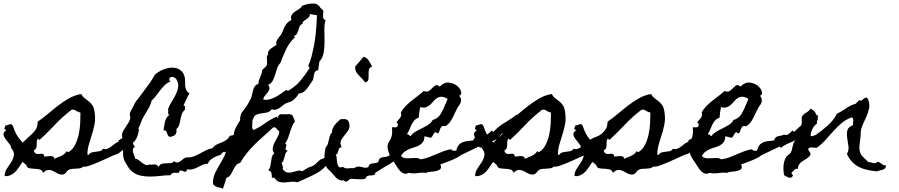

<svg xmlns="http://www.w3.org/2000/svg" viewBox="-141 -996 5233 1117"><path d="M668 -244.1Q663.1 -213.9 656.2 -197.8Q649.4 -181.6 639.2 -171.4Q628.9 -161.1 613.3 -151.9Q597.7 -142.6 576.2 -125Q568.4 -119.1 561.5 -114.3Q554.7 -109.4 547.9 -102.5Q528.3 -96.7 500 -83.5Q471.7 -70.3 441.9 -57.1Q412.1 -43.9 385.3 -34.2Q358.4 -24.4 341.8 -26.4Q335.9 -18.6 321.3 -16.6Q306.6 -14.6 298.8 -14.6Q286.1 -14.6 272.9 -12.7Q259.8 -10.7 250 -1Q248 1 247.6 1.5Q247.1 2 247.6 2Q248 2 247.6 2.4Q247.1 2.9 245.1 5.9Q234.4 18.6 223.1 19.5Q211.9 20.5 201.2 16.1Q190.4 11.7 179.2 4.9Q168 -2 156.7 -5.4Q145.5 -8.8 133.8 -6.3Q122.1 -3.9 110.4 9.8Q103.5 -7.8 88.9 -10.7Q74.2 -13.7 59.1 -14.2Q43.9 -14.6 30.3 -17.1Q16.6 -19.5 11.7 -35.2V-36.1L-8.8 -53.7L-11.7 -50.8Q-16.6 -45.9 -19.5 -40Q-22.5 -34.2 -26.4 -29.3Q-34.2 -17.6 -43 -6.3Q-51.8 4.9 -63 13.2Q-74.2 21.5 -86.9 25.9Q-99.6 30.3 -114.3 28.3Q-114.3 4.9 -101.1 -14.6Q-87.9 -34.2 -75.7 -53.2Q-63.5 -72.3 -60.1 -92.3Q-56.6 -112.3 -76.2 -134.8Q-77.1 -148.4 -88.4 -161.6Q-99.6 -174.8 -109.4 -188Q-119.1 -201.2 -120.6 -213.9Q-122.1 -226.6 -103.5 -239.3Q-112.3 -241.2 -115.2 -246.1Q-115.2 -251 -112.8 -256.3Q-110.4 -261.7 -108.4 -266.6Q-102.5 -266.6 -96.2 -269Q-89.8 -271.5 -84.5 -272.9Q-79.1 -274.4 -74.7 -272.9Q-70.3 -271.5 -66.4 -263.7Q-63.5 -257.8 -61.5 -251Q-59.6 -244.1 -56.6 -237.3Q-48.8 -217.8 -37.1 -200.7Q-25.4 -183.6 -10.7 -168.9L-7.8 -166Q-7.8 -167 -3.9 -170.9Q0 -174.8 4.9 -179.2Q9.8 -183.6 13.7 -187.5Q17.6 -191.4 19.5 -193.4Q31.2 -204.1 42 -213.9Q52.7 -223.6 61 -233.9Q69.3 -244.1 73.7 -257.3Q78.1 -270.5 78.1 -288.1Q108.4 -308.6 137.7 -333.5Q167 -358.4 197.3 -381.8Q227.5 -405.3 260.3 -423.8Q293 -442.4 331.1 -449.2Q339.8 -433.6 351.6 -424.8Q363.3 -416 374.5 -407.2Q385.7 -398.4 395 -385.7Q404.3 -373 408.2 -350.6Q416 -308.6 408.7 -271.5Q401.4 -234.4 387.7 -194.3Q379.9 -170.9 373.5 -146.5Q367.2 -122.1 367.2 -96.7L374 -94.7Q382.8 -106.4 394 -109.4Q405.3 -112.3 417 -113.3Q428.7 -114.3 439.9 -116.7Q451.2 -119.1 459 -130.9Q471.7 -126 482.9 -130.4Q494.1 -134.8 504.9 -142.6Q515.6 -150.4 526.4 -159.2Q537.1 -168 548.8 -170.9L547.9 -178.7Q565.4 -190.4 578.1 -195.3Q590.8 -200.2 601.6 -205.1Q612.3 -210 623 -218.8Q633.8 -227.5 647.5 -248Q652.3 -250 658.7 -249.5Q665 -249 668 -244.1ZM327.1 -340.8Q322.3 -342.8 316.9 -344.2Q311.5 -345.7 306.6 -348.6Q297.9 -354.5 290 -357.4Q282.2 -360.4 271.5 -355.5V-353.5H270.5Q220.7 -315.4 178.2 -270Q135.7 -224.6 88.9 -181.6L80.1 -190.4Q73.2 -181.6 72.8 -171.9Q72.3 -162.1 72.3 -153.3Q72.3 -144.5 70.3 -136.7Q68.4 -128.9 58.6 -122.1L55.7 -120.1Q59.6 -106.4 66.9 -103Q74.2 -99.6 82.5 -100.1Q90.8 -100.6 98.6 -101.6Q106.4 -102.5 111.3 -98.6Q114.3 -96.7 115.2 -92.8Q116.2 -88.9 116.2 -85.9Q121.1 -85.9 126.5 -85.9Q131.8 -85.9 137.7 -86.9Q148.4 -88.9 160.6 -87.4Q172.9 -85.9 174.8 -72.3Q194.3 -80.1 214.8 -88.9Q235.4 -97.7 248 -117.2L254.9 -110.4Q255.9 -110.4 256.3 -110.8Q256.8 -111.3 257.8 -111.3Q282.2 -126 296.4 -154.3Q310.5 -182.6 317.4 -215.8Q324.2 -249 325.7 -282.2Q327.1 -315.4 327.1 -340.8Z M1308.6 -273.4Q1299.8 -249 1281.7 -228.5Q1263.7 -208 1243.2 -188.5Q1222.7 -168.9 1202.6 -149.9Q1182.6 -130.9 1168.9 -110.4Q1160.2 -113.3 1153.8 -108.4Q1147.5 -103.5 1142.6 -95.7Q1131.8 -91.8 1120.6 -87.4Q1109.4 -83 1099.1 -77.1Q1088.9 -71.3 1080.6 -63.5Q1072.3 -55.7 1068.4 -43.9Q1049.8 -43 1036.1 -36.6Q1022.5 -30.3 1009.8 -23.4Q997.1 -16.6 982.4 -12.2Q967.8 -7.8 947.3 -10.7Q943.4 3.9 937 3.4Q930.7 2.9 923.8 -0.5Q917 -3.9 910.2 -4.4Q903.3 -4.9 899.4 9.8Q892.6 9.8 885.3 9.3Q877.9 8.8 871.6 9.3Q865.2 9.8 859.9 12.7Q854.5 15.6 851.6 23.4Q823.2 23.4 792 27.3Q760.7 31.2 730 31.2Q699.2 31.2 670.4 23.9Q641.6 16.6 619.1 -5.9Q611.3 -13.7 606.4 -21.5Q601.6 -29.3 595.7 -39.1Q592.8 -43.9 589.8 -48.3Q586.9 -52.7 584 -58.6Q576.2 -76.2 575.2 -94.7Q574.2 -113.3 574.7 -131.8Q575.2 -150.4 575.2 -168.5Q575.2 -186.5 568.4 -204.1Q568.4 -220.7 575.7 -233.9Q583 -247.1 591.8 -259.8Q600.6 -272.5 608.4 -285.6Q616.2 -298.8 617.2 -314.5Q610.4 -331.1 618.2 -346.7Q626 -362.3 633.8 -376Q636.7 -380.9 639.2 -386.2Q641.6 -391.6 644.5 -397.5Q647.5 -403.3 652.3 -409.2Q657.2 -415 661.1 -419.9Q673.8 -437.5 686.5 -454.1Q699.2 -470.7 711.9 -488.3Q720.7 -500 729 -511.7Q737.3 -523.4 745.1 -536.1Q749 -542 752.9 -549.3Q756.8 -556.6 760.7 -561.5Q765.6 -567.4 777.3 -574.7Q789.1 -582 795.9 -585.9Q815.4 -595.7 837.9 -600.1Q860.4 -604.5 879.9 -600.6Q899.4 -596.7 914.6 -582.5Q929.7 -568.4 934.6 -542Q936.5 -529.3 936 -517.1Q935.5 -504.9 937 -493.2Q938.5 -481.4 943.4 -471.2Q948.2 -460.9 960.9 -452.1Q950.2 -435.5 942.9 -418Q935.5 -400.4 926.8 -382.8Q936.5 -379.9 935.1 -371.6Q933.6 -363.3 934.6 -356.4Q920.9 -345.7 916 -330.1Q911.1 -314.5 908.2 -298.3Q905.3 -282.2 900.9 -268.1Q896.5 -253.9 884.8 -245.1Q890.6 -213.9 865.2 -204.1Q847.7 -197.3 841.8 -201.7Q835.9 -206.1 833.5 -214.4Q831.1 -222.7 827.1 -230.5Q823.2 -238.3 810.5 -238.3Q812.5 -250 814 -262.2Q815.4 -274.4 818.4 -286.1Q821.3 -297.9 827.1 -308.6Q833 -319.3 843.8 -328.1Q835 -333 836.9 -343.3Q838.9 -353.5 836.9 -362.3Q843.8 -381.8 857.4 -403.3Q871.1 -424.8 881.8 -446.8Q892.6 -468.8 895.5 -491.2Q898.4 -513.7 884.8 -535.2Q880.9 -541 873.5 -544.9Q866.2 -548.8 859.4 -548.8Q852.5 -548.8 847.7 -543.9Q842.8 -539.1 843.8 -528.3L851.6 -521.5Q833 -515.6 818.8 -502Q804.7 -488.3 792 -472.2Q779.3 -456.1 767.1 -439.5Q754.9 -422.9 741.2 -411.1Q734.4 -383.8 720.2 -360.4Q706.1 -336.9 692.4 -313.5Q684.6 -298.8 681.2 -289.1Q677.7 -279.3 671.9 -265.6Q669.9 -260.7 667.5 -256.3Q665 -252 663.1 -247.1Q657.2 -225.6 652.8 -205.1Q648.4 -184.6 629.9 -169.9Q632.8 -162.1 635.3 -155.3Q637.7 -148.4 644.5 -141.6Q633.8 -135.7 632.3 -127.4Q630.9 -119.1 633.3 -109.9Q635.7 -100.6 640.1 -91.3Q644.5 -82 644.5 -73.2Q656.2 -72.3 666 -64.5Q675.8 -56.6 686 -48.8Q696.3 -41 706.1 -36.6Q715.8 -32.2 727.5 -39.1Q735.4 -37.1 742.2 -38.1Q749 -39.1 755.9 -39.6Q762.7 -40 769 -37.1Q775.4 -34.2 782.2 -25.4Q789.1 -40 800.8 -43Q812.5 -45.9 825.7 -45.9Q838.9 -45.9 851.1 -46.9Q863.3 -47.9 872.1 -58.6Q883.8 -48.8 893.1 -50.8Q902.3 -52.7 910.6 -59.6Q918.9 -66.4 927.7 -73.2Q936.5 -80.1 947.3 -80.1Q970.7 -80.1 988.3 -86.9Q1005.9 -93.8 1022.5 -103Q1039.1 -112.3 1056.2 -121.1Q1073.2 -129.9 1095.7 -133.8Q1105.5 -148.4 1118.7 -154.8Q1131.8 -161.1 1146 -166.5Q1160.2 -171.9 1173.3 -180.2Q1186.5 -188.5 1197.3 -207Q1216.8 -206.1 1229.5 -218.3Q1242.2 -230.5 1253.9 -244.6Q1265.6 -258.8 1277.8 -269Q1290 -279.3 1308.6 -273.4Z M1806.6 -116.2Q1786.1 -72.3 1767.6 -46.9Q1749 -21.5 1726.1 -4.4Q1703.1 12.7 1670.9 27.3Q1638.7 42 1589.8 64.5Q1570.3 59.6 1551.8 62Q1533.2 64.5 1516.1 65.4Q1499 66.4 1483.4 62Q1467.8 57.6 1455.1 38.1H1440.4Q1441.4 25.4 1438 11.2Q1434.6 -2.9 1418.9 -4.9Q1428.7 -15.6 1431.6 -28.8Q1434.6 -42 1436 -55.7Q1437.5 -69.3 1440.4 -82Q1443.4 -94.7 1455.1 -103.5Q1443.4 -119.1 1445.8 -135.3Q1448.2 -151.4 1456.5 -167.5Q1464.8 -183.6 1474.1 -199.7Q1483.4 -215.8 1483.4 -232.4Q1474.6 -238.3 1467.3 -248.5Q1460 -258.8 1447.3 -253.9Q1420.9 -228.5 1394.5 -205.6Q1368.2 -182.6 1343.3 -158.2Q1318.4 -133.8 1296.4 -106.9Q1274.4 -80.1 1255.9 -47.9Q1239.3 -44.9 1230.5 -32.2Q1221.7 -19.5 1214.8 -5.4Q1208 8.8 1199.7 21.5Q1191.4 34.2 1176.8 38.1Q1171.9 53.7 1166.5 69.8Q1161.1 85.9 1156.2 101.6Q1150.4 98.6 1141.1 96.7Q1131.8 94.7 1123 91.8Q1114.3 88.9 1107.4 84.5Q1100.6 80.1 1098.6 73.2Q1097.7 71.3 1098.1 64.9Q1098.6 58.6 1098.6 56.6Q1100.6 29.3 1112.8 5.4Q1125 -18.6 1138.7 -41.5Q1152.3 -64.5 1164.1 -87.9Q1175.8 -111.3 1176.8 -139.6Q1191.4 -139.6 1195.8 -148.4Q1200.2 -157.2 1202.6 -167Q1205.1 -176.8 1209 -184.6Q1212.9 -192.4 1226.6 -190.4Q1217.8 -202.1 1219.2 -216.3Q1220.7 -230.5 1226.6 -244.6Q1232.4 -258.8 1241.2 -272Q1250 -285.2 1255.9 -295.9Q1254.9 -309.6 1258.3 -323.2Q1261.7 -336.9 1270.5 -347.7Q1279.3 -358.4 1286.1 -368.2Q1293 -377.9 1299.8 -388.7Q1303.7 -393.6 1306.2 -399.4Q1308.6 -405.3 1311.5 -410.2Q1320.3 -422.9 1323.2 -437Q1326.2 -451.2 1329.6 -465.3Q1333 -479.5 1339.4 -490.7Q1345.7 -502 1362.3 -508.8Q1362.3 -519.5 1365.7 -528.8Q1369.1 -538.1 1373 -547.9Q1377 -557.6 1380.4 -566.9Q1383.8 -576.2 1383.8 -586.9Q1386.7 -591.8 1392.6 -596.7Q1398.4 -601.6 1403.3 -606.4Q1408.2 -611.3 1411.1 -616.7Q1414.1 -622.1 1412.1 -629.9Q1413.1 -642.6 1411.6 -656.2Q1410.2 -669.9 1418.9 -679.7Q1417 -692.4 1422.4 -700.2Q1427.7 -708 1435.5 -713.9Q1443.4 -719.7 1452.6 -725.1Q1461.9 -730.5 1468.8 -737.3Q1463.9 -744.1 1466.8 -752.9Q1469.7 -761.7 1475.1 -770Q1480.5 -778.3 1487.3 -786.1Q1494.1 -793.9 1497.1 -799.8Q1502.9 -811.5 1507.3 -823.2Q1511.7 -835 1517.6 -845.2Q1523.4 -855.5 1531.7 -864.3Q1540 -873 1553.7 -878.9Q1549.8 -898.4 1556.2 -909.2Q1562.5 -919.9 1573.7 -927.7Q1585 -935.5 1597.7 -942.9Q1610.4 -950.2 1618.2 -963.9Q1628.9 -966.8 1641.6 -970.2Q1654.3 -973.6 1667 -975.1Q1679.7 -976.6 1691.4 -974.6Q1703.1 -972.7 1712.9 -963.9Q1716.8 -960 1717.8 -959Q1718.8 -958 1718.8 -957.5Q1718.8 -957 1719.2 -955.6Q1719.7 -954.1 1723.6 -950.2Q1727.5 -946.3 1731.4 -942.9Q1735.4 -939.5 1739.3 -934.6Q1740.2 -927.7 1739.3 -919.4Q1738.3 -911.1 1738.3 -903.3Q1738.3 -895.5 1740.7 -888.7Q1743.2 -881.8 1752.9 -878.9Q1745.1 -850.6 1746.1 -818.4Q1747.1 -786.1 1747.1 -753.4Q1747.1 -720.7 1742.2 -690.4Q1737.3 -660.2 1716.8 -636.7L1710 -586.9Q1697.3 -585.9 1692.4 -578.6Q1687.5 -571.3 1685.5 -561.5Q1683.6 -551.8 1682.1 -541Q1680.7 -530.3 1674.8 -523.4Q1667 -513.7 1659.2 -501Q1651.4 -488.3 1642.6 -477.5Q1633.8 -466.8 1622.6 -459.5Q1611.3 -452.1 1596.7 -452.1Q1594.7 -446.3 1588.9 -438.5Q1583 -430.7 1575.7 -423.3Q1568.4 -416 1560.5 -410.6Q1552.7 -405.3 1546.9 -403.3Q1539.1 -400.4 1532.7 -398.9Q1526.4 -397.5 1518.6 -392.6Q1509.8 -387.7 1501 -379.9Q1492.2 -372.1 1482.4 -366.2Q1472.7 -360.4 1461.9 -357.9Q1451.2 -355.5 1440.4 -360.4Q1427.7 -344.7 1411.6 -341.3Q1395.5 -337.9 1380.4 -336.4Q1365.2 -335 1352.1 -329.6Q1338.9 -324.2 1332 -305.7Q1330.1 -303.7 1328.6 -297.4Q1327.1 -291 1327.1 -289.1Q1327.1 -278.3 1326.2 -262.7Q1325.2 -247.1 1334 -239.3Q1369.1 -255.9 1400.9 -278.8Q1432.6 -301.8 1468.8 -317.4L1475.6 -309.6Q1478.5 -331.1 1494.1 -331.5Q1509.8 -332 1526.4 -331.1H1533.2Q1535.2 -331.1 1536.6 -331.5Q1538.1 -332 1540 -332Q1558.6 -332 1564.5 -317.4Q1570.3 -302.7 1575.2 -289.1Q1564.5 -277.3 1558.1 -261.2Q1551.8 -245.1 1546.4 -227.5Q1541 -210 1534.7 -192.9Q1528.3 -175.8 1517.6 -161.1Q1526.4 -156.2 1525.4 -150.4Q1524.4 -144.5 1522 -138.7Q1519.5 -132.8 1520.5 -127.4Q1521.5 -122.1 1533.2 -119.1Q1523.4 -112.3 1520 -103Q1516.6 -93.8 1514.2 -83.5Q1511.7 -73.2 1508.8 -64Q1505.9 -54.7 1497.1 -47.9Q1501 -39.1 1503.4 -30.8Q1505.9 -22.5 1503.9 -11.7Q1517.6 5.9 1531.7 7.8Q1545.9 9.8 1559.6 5.9Q1573.2 2 1587.9 -2Q1602.5 -5.9 1618.2 0Q1645.5 -18.6 1656.2 -22.5Q1667 -26.4 1673.3 -28.3Q1679.7 -30.3 1688.5 -37.1Q1697.3 -43.9 1721.7 -67.4Q1746.1 -74.2 1765.1 -89.8Q1784.2 -105.5 1806.6 -116.2ZM1661.1 -914.1Q1662.1 -902.3 1655.8 -896Q1649.4 -889.6 1641.6 -884.3Q1633.8 -878.9 1626.5 -873.5Q1619.1 -868.2 1618.2 -857.4Q1605.5 -851.6 1601.6 -841.8Q1597.7 -832 1595.2 -821.8Q1592.8 -811.5 1587.9 -801.8Q1583 -792 1568.4 -786.1L1575.2 -779.3Q1543 -750 1523.9 -710Q1504.9 -669.9 1490.2 -629.9Q1476.6 -615.2 1470.7 -597.2Q1464.8 -579.1 1459.5 -561Q1454.1 -543 1445.8 -526.9Q1437.5 -510.7 1418.9 -502Q1428.7 -489.3 1426.3 -478.5Q1423.8 -467.8 1416 -458Q1408.2 -448.2 1399.9 -438.5Q1391.6 -428.7 1390.6 -417Q1409.2 -413.1 1427.2 -418Q1445.3 -422.9 1462.9 -432.1Q1480.5 -441.4 1496.1 -453.1Q1511.7 -464.8 1526.4 -473.6L1533.2 -466.8Q1577.1 -491.2 1606 -525.9Q1634.8 -560.5 1661.1 -601.6Q1652.3 -608.4 1653.3 -616.2Q1655.3 -621.1 1658.2 -627.9Q1661.1 -634.8 1663.1 -639.6Q1672.9 -668.9 1677.7 -694.3Q1690.4 -747.1 1695.8 -800.3Q1701.2 -853.5 1703.1 -907.2Z M2024.4 -609.4Q2006.8 -602.5 2004.9 -588.9Q2002.9 -575.2 2003.4 -560.5Q2003.9 -545.9 2002 -533.2Q2000 -520.5 1982.4 -516.6Q1975.6 -528.3 1965.3 -538.6Q1955.1 -548.8 1945.3 -559.1Q1935.5 -569.3 1929.7 -581.1Q1923.8 -592.8 1925.8 -609.4L1974.6 -666Q1986.3 -662.1 1993.2 -656.2Q2000 -650.4 2004.9 -642.6Q2009.8 -634.8 2014.2 -626.5Q2018.6 -618.2 2024.4 -609.4ZM2213.9 -171.9Q2214.8 -150.4 2210.4 -141.6Q2206.1 -132.8 2200.2 -127.4Q2194.3 -122.1 2189.9 -115.7Q2185.5 -109.4 2185.5 -93.8Q2163.1 -69.3 2149.4 -58.1Q2135.7 -46.9 2123 -39.6Q2110.4 -32.2 2094.7 -23.4Q2079.1 -14.6 2051.8 3.9L2044.9 4.9Q2042 19.5 2034.7 22Q2027.3 24.4 2018.1 24.4Q2008.8 24.4 2000 26.4Q1991.2 28.3 1985.4 43Q1968.8 47.9 1957 46.9Q1945.3 45.9 1926.8 45.9Q1920.9 45.9 1911.6 44.9Q1902.3 43.9 1896.5 45.9Q1892.6 46.9 1888.2 51.3Q1883.8 55.7 1878.9 58.6Q1874 61.5 1869.1 61Q1864.3 60.5 1860.4 52.7Q1848.6 55.7 1838.9 52.7Q1829.1 49.8 1820.3 43Q1811.5 36.1 1804.2 26.9Q1796.9 17.6 1790 9.8Q1785.2 3.9 1779.3 -1Q1773.4 -5.9 1768.6 -10.7Q1757.8 -21.5 1752.9 -38.1Q1748 -54.7 1747.1 -72.3Q1746.1 -89.8 1748 -107.4Q1750 -125 1753.9 -138.7Q1762.7 -147.5 1766.1 -158.7Q1769.5 -169.9 1772 -181.6Q1774.4 -193.4 1777.8 -204.6Q1781.2 -215.8 1790 -224.6Q1790 -237.3 1794.4 -248Q1798.8 -258.8 1806.2 -268.6Q1813.5 -278.3 1822.8 -286.6Q1832 -294.9 1839.8 -302.7Q1847.7 -302.7 1855.5 -303.2Q1863.3 -303.7 1870.1 -302.2Q1877 -300.8 1881.8 -296.4Q1886.7 -292 1889.6 -282.2Q1896.5 -255.9 1886.2 -239.7Q1876 -223.6 1863.3 -209Q1850.6 -194.3 1842.8 -178.7Q1835 -163.1 1846.7 -138.7Q1835.9 -138.7 1832.5 -132.8Q1829.1 -127 1827.6 -119.6Q1826.2 -112.3 1823.2 -105.5Q1820.3 -98.6 1811.5 -95.7Q1817.4 -89.8 1817.9 -75.2Q1818.4 -60.5 1820.8 -47.4Q1823.2 -34.2 1829.6 -26.4Q1835.9 -18.6 1853.5 -25.4Q1866.2 -14.6 1884.3 -16.6Q1902.3 -18.6 1918 -17.6Q1931.6 -26.4 1941.4 -26.9Q1951.2 -27.3 1960 -24.9Q1968.8 -22.5 1978.5 -20.5Q1988.3 -18.6 2002 -23.4Q2005.9 -40 2015.6 -43Q2025.4 -45.9 2035.2 -46.4Q2044.9 -46.9 2053.2 -49.8Q2061.5 -52.7 2064.5 -69.3Q2072.3 -79.1 2083 -80.6Q2093.8 -82 2105 -84Q2116.2 -85.9 2125.5 -92.3Q2134.8 -98.6 2138.7 -117.2Q2155.3 -129.9 2162.6 -136.2Q2169.9 -142.6 2174.8 -146.5Q2179.7 -150.4 2187.5 -155.3Q2195.3 -160.2 2213.9 -171.9Z M2867.2 -298.8Q2858.4 -290 2854 -285.2Q2849.6 -280.3 2846.2 -275.9Q2842.8 -271.5 2838.4 -266.6Q2834 -261.7 2825.2 -252Q2817.4 -244.1 2810.5 -235.4Q2803.7 -226.6 2794.9 -219.7Q2783.2 -222.7 2776.9 -216.8Q2770.5 -210.9 2765.1 -203.6Q2759.8 -196.3 2755.4 -189.9Q2751 -183.6 2744.1 -184.6Q2720.7 -171.9 2697.3 -162.6Q2673.8 -153.3 2652.3 -135.7L2644.5 -143.6L2543 -94.7Q2538.1 -92.8 2533.2 -88.9Q2528.3 -85 2523.4 -82Q2502 -70.3 2479 -61Q2456.1 -51.8 2433.6 -43.9L2420.9 -40Q2428.7 -20.5 2420.9 -12.7Q2413.1 -4.9 2398.4 -1.5Q2383.8 2 2366.2 2.9Q2348.6 3.9 2338.9 9.8Q2327.1 7.8 2314.9 8.3Q2302.7 8.8 2290 10.7Q2276.4 12.7 2264.6 12.7Q2252.9 12.7 2239.3 9.8H2237.3Q2220.7 17.6 2208.5 13.2Q2196.3 8.8 2186.5 -1.5Q2176.8 -11.7 2168.5 -25.9Q2160.2 -40 2151.4 -51.8Q2145.5 -59.6 2136.7 -74.2Q2127.9 -88.9 2121.6 -105.5Q2115.2 -122.1 2113.8 -139.2Q2112.3 -156.2 2121.1 -168.9Q2129.9 -181.6 2135.3 -196.3Q2140.6 -210.9 2140.6 -230.5Q2140.6 -237.3 2140.1 -243.2Q2139.6 -249 2139.6 -255.9Q2144.5 -255.9 2150.4 -255.4Q2156.2 -254.9 2161.6 -255.4Q2167 -255.9 2170.4 -259.3Q2173.8 -262.7 2173.8 -271.5Q2173.8 -276.4 2170.4 -279.3Q2167 -282.2 2166 -285.2Q2171.9 -293.9 2177.2 -299.3Q2182.6 -304.7 2186.5 -310.1Q2190.4 -315.4 2192.4 -322.8Q2194.3 -330.1 2191.4 -342.8Q2203.1 -363.3 2219.2 -379.4Q2235.4 -395.5 2252.9 -409.7Q2270.5 -423.8 2289.1 -437.5Q2307.6 -451.2 2324.2 -466.8Q2342.8 -459 2354 -466.8Q2365.2 -474.6 2374 -483.9Q2382.8 -493.2 2391.6 -499Q2400.4 -504.9 2415 -494.1L2417 -492.2Q2443.4 -518.6 2470.2 -515.6Q2497.1 -512.7 2516.1 -498Q2535.2 -483.4 2541 -464.4Q2546.9 -445.3 2530.3 -438.5Q2541 -427.7 2541 -413.1Q2541 -398.4 2533.2 -387.7Q2524.4 -376 2518.1 -363.8Q2511.7 -351.6 2504.9 -337.9Q2495.1 -315.4 2483.4 -295.4Q2471.7 -275.4 2450.2 -261.7Q2432.6 -266.6 2426.3 -257.8Q2419.9 -249 2417 -238.8Q2414.1 -228.5 2410.2 -222.7Q2406.2 -216.8 2393.6 -226.6L2391.6 -228.5L2389.6 -226.6Q2381.8 -218.8 2377.4 -209Q2373 -199.2 2365.2 -194.3Q2356.4 -197.3 2346.7 -199.2Q2336.9 -201.2 2328.1 -203.1Q2328.1 -182.6 2320.3 -170.9Q2312.5 -159.2 2300.3 -151.9Q2288.1 -144.5 2272.5 -140.1Q2256.8 -135.7 2241.7 -129.4Q2226.6 -123 2213.4 -113.8Q2200.2 -104.5 2192.4 -87.9Q2202.1 -77.1 2216.8 -75.7Q2231.4 -74.2 2247.1 -75.7Q2262.7 -77.1 2277.8 -77.1Q2293 -77.1 2304.7 -69.3L2305.7 -68.4L2306.6 -69.3Q2330.1 -72.3 2352.1 -80.6Q2374 -88.9 2395 -98.1Q2416 -107.4 2438 -115.7Q2460 -124 2483.4 -127.9Q2488.3 -120.1 2496.6 -119.1Q2504.9 -118.2 2512.7 -120.1L2513.7 -122.1Q2515.6 -128.9 2517.6 -134.3Q2519.5 -139.6 2523.4 -146.5Q2530.3 -157.2 2540 -163.1Q2549.8 -168.9 2561 -171.9Q2572.3 -174.8 2585 -175.8Q2597.7 -176.8 2610.4 -178.7H2612.3L2613.3 -181.6Q2617.2 -193.4 2623.5 -197.8Q2629.9 -202.1 2637.2 -204.1Q2644.5 -206.1 2652.8 -207Q2661.1 -208 2668.9 -212.9Q2686.5 -207 2698.2 -216.8Q2710 -226.6 2720.7 -237.3L2728.5 -227.5L2731.4 -231.4Q2746.1 -245.1 2753.4 -252Q2760.7 -258.8 2767.6 -264.2Q2774.4 -269.5 2783.7 -274.9Q2793 -280.3 2809.6 -291Q2823.2 -299.8 2836.4 -308.6Q2849.6 -317.4 2862.3 -328.1Q2867.2 -326.2 2867.2 -320.8Q2867.2 -315.4 2867.2 -310.5Q2866.2 -308.6 2865.7 -304.7Q2865.2 -300.8 2867.2 -298.8ZM2462.9 -420.9Q2461.9 -421.9 2461.4 -421.9Q2460.9 -421.9 2460 -422.9Q2439.5 -433.6 2425.8 -433.1Q2412.1 -432.6 2400.9 -425.3Q2389.6 -418 2380.4 -406.7Q2371.1 -395.5 2360.8 -386.2Q2350.6 -377 2336.9 -372.1Q2323.2 -367.2 2303.7 -373Q2300.8 -357.4 2298.3 -342.3Q2295.9 -327.1 2294.9 -311.5Q2278.3 -305.7 2269 -294.9Q2259.8 -284.2 2253.4 -271.5Q2247.1 -258.8 2241.7 -244.6Q2236.3 -230.5 2227.5 -217.8L2231.4 -212.9Q2235.4 -214.8 2240.2 -210Q2245.1 -205.1 2247.1 -203.1Q2257.8 -218.8 2275.9 -229.5Q2293.9 -240.2 2313 -249.5Q2332 -258.8 2349.6 -269.5Q2367.2 -280.3 2376 -297.9Q2407.2 -306.6 2422.9 -333Q2438.5 -359.4 2449.2 -387.7Q2451.2 -393.6 2456.5 -404.8Q2461.9 -416 2462.9 -420.9Z M3405.3 -244.1Q3400.4 -213.9 3393.6 -197.8Q3386.7 -181.6 3376.5 -171.4Q3366.2 -161.1 3350.6 -151.9Q3335 -142.6 3313.5 -125Q3305.7 -119.1 3298.8 -114.3Q3292 -109.4 3285.2 -102.5Q3265.6 -96.7 3237.3 -83.5Q3209 -70.3 3179.2 -57.1Q3149.4 -43.9 3122.6 -34.2Q3095.7 -24.4 3079.1 -26.4Q3073.2 -18.6 3058.6 -16.6Q3043.9 -14.6 3036.1 -14.6Q3023.4 -14.6 3010.3 -12.7Q2997.1 -10.7 2987.3 -1Q2985.4 1 2984.9 1.5Q2984.4 2 2984.9 2Q2985.4 2 2984.9 2.4Q2984.4 2.9 2982.4 5.9Q2971.7 18.6 2960.4 19.5Q2949.2 20.5 2938.5 16.1Q2927.7 11.7 2916.5 4.9Q2905.3 -2 2894 -5.4Q2882.8 -8.8 2871.1 -6.3Q2859.4 -3.9 2847.7 9.8Q2840.8 -7.8 2826.2 -10.7Q2811.5 -13.7 2796.4 -14.2Q2781.2 -14.6 2767.6 -17.1Q2753.9 -19.5 2749 -35.2V-36.1L2728.5 -53.7L2725.6 -50.8Q2720.7 -45.9 2717.8 -40Q2714.8 -34.2 2710.9 -29.3Q2703.1 -17.6 2694.3 -6.3Q2685.5 4.9 2674.3 13.2Q2663.1 21.5 2650.4 25.9Q2637.7 30.3 2623 28.3Q2623 4.9 2636.2 -14.6Q2649.4 -34.2 2661.6 -53.2Q2673.8 -72.3 2677.2 -92.3Q2680.7 -112.3 2661.1 -134.8Q2660.2 -148.4 2648.9 -161.6Q2637.7 -174.8 2627.9 -188Q2618.2 -201.2 2616.7 -213.9Q2615.2 -226.6 2633.8 -239.3Q2625 -241.2 2622.1 -246.1Q2622.1 -251 2624.5 -256.3Q2627 -261.7 2628.9 -266.6Q2634.8 -266.6 2641.1 -269Q2647.5 -271.5 2652.8 -272.9Q2658.2 -274.4 2662.6 -272.9Q2667 -271.5 2670.9 -263.7Q2673.8 -257.8 2675.8 -251Q2677.7 -244.1 2680.7 -237.3Q2688.5 -217.8 2700.2 -200.7Q2711.9 -183.6 2726.6 -168.9L2729.5 -166Q2729.5 -167 2733.4 -170.9Q2737.3 -174.8 2742.2 -179.2Q2747.1 -183.6 2751 -187.5Q2754.9 -191.4 2756.8 -193.4Q2768.6 -204.1 2779.3 -213.9Q2790 -223.6 2798.3 -233.9Q2806.6 -244.1 2811 -257.3Q2815.4 -270.5 2815.4 -288.1Q2845.7 -308.6 2875 -333.5Q2904.3 -358.4 2934.6 -381.8Q2964.8 -405.3 2997.6 -423.8Q3030.3 -442.4 3068.4 -449.2Q3077.1 -433.6 3088.9 -424.8Q3100.6 -416 3111.8 -407.2Q3123 -398.4 3132.3 -385.7Q3141.6 -373 3145.5 -350.6Q3153.3 -308.6 3146 -271.5Q3138.7 -234.4 3125 -194.3Q3117.2 -170.9 3110.8 -146.5Q3104.5 -122.1 3104.5 -96.7L3111.3 -94.7Q3120.1 -106.4 3131.3 -109.4Q3142.6 -112.3 3154.3 -113.3Q3166 -114.3 3177.2 -116.7Q3188.5 -119.1 3196.3 -130.9Q3209 -126 3220.2 -130.4Q3231.4 -134.8 3242.2 -142.6Q3252.9 -150.4 3263.7 -159.2Q3274.4 -168 3286.1 -170.9L3285.2 -178.7Q3302.7 -190.4 3315.4 -195.3Q3328.1 -200.2 3338.9 -205.1Q3349.6 -210 3360.4 -218.8Q3371.1 -227.5 3384.8 -248Q3389.6 -250 3396 -249.5Q3402.3 -249 3405.3 -244.1ZM3064.5 -340.8Q3059.6 -342.8 3054.2 -344.2Q3048.8 -345.7 3043.9 -348.6Q3035.2 -354.5 3027.3 -357.4Q3019.5 -360.4 3008.8 -355.5V-353.5H3007.8Q2958 -315.4 2915.5 -270Q2873 -224.6 2826.2 -181.6L2817.4 -190.4Q2810.5 -181.6 2810.1 -171.9Q2809.6 -162.1 2809.6 -153.3Q2809.6 -144.5 2807.6 -136.7Q2805.7 -128.9 2795.9 -122.1L2793 -120.1Q2796.9 -106.4 2804.2 -103Q2811.5 -99.6 2819.8 -100.1Q2828.1 -100.6 2835.9 -101.6Q2843.8 -102.5 2848.6 -98.6Q2851.6 -96.7 2852.5 -92.8Q2853.5 -88.9 2853.5 -85.9Q2858.4 -85.9 2863.8 -85.9Q2869.1 -85.9 2875 -86.9Q2885.7 -88.9 2897.9 -87.4Q2910.2 -85.9 2912.1 -72.3Q2931.6 -80.1 2952.1 -88.9Q2972.7 -97.7 2985.4 -117.2L2992.2 -110.4Q2993.2 -110.4 2993.7 -110.8Q2994.1 -111.3 2995.1 -111.3Q3019.5 -126 3033.7 -154.3Q3047.9 -182.6 3054.7 -215.8Q3061.5 -249 3063 -282.2Q3064.5 -315.4 3064.5 -340.8Z M3983.4 -244.1Q3978.5 -213.9 3971.7 -197.8Q3964.8 -181.6 3954.6 -171.4Q3944.3 -161.1 3928.7 -151.9Q3913.1 -142.6 3891.6 -125Q3883.8 -119.1 3877 -114.3Q3870.1 -109.4 3863.3 -102.5Q3843.8 -96.7 3815.4 -83.5Q3787.1 -70.3 3757.3 -57.1Q3727.5 -43.9 3700.7 -34.2Q3673.8 -24.4 3657.2 -26.4Q3651.4 -18.6 3636.7 -16.6Q3622.1 -14.6 3614.3 -14.6Q3601.6 -14.6 3588.4 -12.7Q3575.2 -10.7 3565.4 -1Q3563.5 1 3563 1.5Q3562.5 2 3563 2Q3563.5 2 3563 2.4Q3562.5 2.9 3560.5 5.9Q3549.8 18.6 3538.6 19.5Q3527.3 20.5 3516.6 16.1Q3505.9 11.7 3494.6 4.9Q3483.4 -2 3472.2 -5.4Q3460.9 -8.8 3449.2 -6.3Q3437.5 -3.9 3425.8 9.8Q3418.9 -7.8 3404.3 -10.7Q3389.6 -13.7 3374.5 -14.2Q3359.4 -14.6 3345.7 -17.1Q3332 -19.5 3327.1 -35.2V-36.1L3306.6 -53.7L3303.7 -50.8Q3298.8 -45.9 3295.9 -40Q3293 -34.2 3289.1 -29.3Q3281.2 -17.6 3272.5 -6.3Q3263.7 4.9 3252.4 13.2Q3241.2 21.5 3228.5 25.9Q3215.8 30.3 3201.2 28.3Q3201.2 4.9 3214.4 -14.6Q3227.5 -34.2 3239.7 -53.2Q3252 -72.3 3255.4 -92.3Q3258.8 -112.3 3239.3 -134.8Q3238.3 -148.4 3227.1 -161.6Q3215.8 -174.8 3206.1 -188Q3196.3 -201.2 3194.8 -213.9Q3193.4 -226.6 3211.9 -239.3Q3203.1 -241.2 3200.2 -246.1Q3200.2 -251 3202.6 -256.3Q3205.1 -261.7 3207 -266.6Q3212.9 -266.6 3219.2 -269Q3225.6 -271.5 3231 -272.9Q3236.3 -274.4 3240.7 -272.9Q3245.1 -271.5 3249 -263.7Q3252 -257.8 3253.9 -251Q3255.9 -244.1 3258.8 -237.3Q3266.6 -217.8 3278.3 -200.7Q3290 -183.6 3304.7 -168.9L3307.6 -166Q3307.6 -167 3311.5 -170.9Q3315.4 -174.8 3320.3 -179.2Q3325.2 -183.6 3329.1 -187.5Q3333 -191.4 3335 -193.4Q3346.7 -204.1 3357.4 -213.9Q3368.2 -223.6 3376.5 -233.9Q3384.8 -244.1 3389.2 -257.3Q3393.6 -270.5 3393.6 -288.1Q3423.8 -308.6 3453.1 -333.5Q3482.4 -358.4 3512.7 -381.8Q3543 -405.3 3575.7 -423.8Q3608.4 -442.4 3646.5 -449.2Q3655.3 -433.6 3667 -424.8Q3678.7 -416 3689.9 -407.2Q3701.2 -398.4 3710.4 -385.7Q3719.7 -373 3723.6 -350.6Q3731.4 -308.6 3724.1 -271.5Q3716.8 -234.4 3703.1 -194.3Q3695.3 -170.9 3689 -146.5Q3682.6 -122.1 3682.6 -96.7L3689.5 -94.7Q3698.2 -106.4 3709.5 -109.4Q3720.7 -112.3 3732.4 -113.3Q3744.1 -114.3 3755.4 -116.7Q3766.6 -119.1 3774.4 -130.9Q3787.1 -126 3798.3 -130.4Q3809.6 -134.8 3820.3 -142.6Q3831.1 -150.4 3841.8 -159.2Q3852.5 -168 3864.3 -170.9L3863.3 -178.7Q3880.9 -190.4 3893.6 -195.3Q3906.2 -200.2 3917 -205.1Q3927.7 -210 3938.5 -218.8Q3949.2 -227.5 3962.9 -248Q3967.8 -250 3974.1 -249.5Q3980.5 -249 3983.4 -244.1ZM3642.6 -340.8Q3637.7 -342.8 3632.3 -344.2Q3627 -345.7 3622.1 -348.6Q3613.3 -354.5 3605.5 -357.4Q3597.7 -360.4 3586.9 -355.5V-353.5H3585.9Q3536.1 -315.4 3493.7 -270Q3451.2 -224.6 3404.3 -181.6L3395.5 -190.4Q3388.7 -181.6 3388.2 -171.9Q3387.7 -162.1 3387.7 -153.3Q3387.7 -144.5 3385.7 -136.7Q3383.8 -128.9 3374 -122.1L3371.1 -120.1Q3375 -106.4 3382.3 -103Q3389.6 -99.6 3397.9 -100.1Q3406.2 -100.6 3414.1 -101.6Q3421.9 -102.5 3426.8 -98.6Q3429.7 -96.7 3430.7 -92.8Q3431.6 -88.9 3431.6 -85.9Q3436.5 -85.9 3441.9 -85.9Q3447.3 -85.9 3453.1 -86.9Q3463.9 -88.9 3476.1 -87.4Q3488.3 -85.9 3490.2 -72.3Q3509.8 -80.1 3530.3 -88.9Q3550.8 -97.7 3563.5 -117.2L3570.3 -110.4Q3571.3 -110.4 3571.8 -110.8Q3572.3 -111.3 3573.2 -111.3Q3597.7 -126 3611.8 -154.3Q3626 -182.6 3632.8 -215.8Q3639.6 -249 3641.1 -282.2Q3642.6 -315.4 3642.6 -340.8Z M4617.2 -298.8Q4608.4 -290 4604 -285.2Q4599.6 -280.3 4596.2 -275.9Q4592.8 -271.5 4588.4 -266.6Q4584 -261.7 4575.2 -252Q4567.4 -244.1 4560.5 -235.4Q4553.7 -226.6 4544.9 -219.7Q4533.2 -222.7 4526.9 -216.8Q4520.5 -210.9 4515.1 -203.6Q4509.8 -196.3 4505.4 -189.9Q4501 -183.6 4494.1 -184.6Q4470.7 -171.9 4447.3 -162.6Q4423.8 -153.3 4402.3 -135.7L4394.5 -143.6L4293 -94.7Q4288.1 -92.8 4283.2 -88.9Q4278.3 -85 4273.4 -82Q4252 -70.3 4229 -61Q4206.1 -51.8 4183.6 -43.9L4170.9 -40Q4178.7 -20.5 4170.9 -12.7Q4163.1 -4.9 4148.4 -1.5Q4133.8 2 4116.2 2.9Q4098.6 3.9 4088.9 9.8Q4077.1 7.8 4064.9 8.3Q4052.7 8.8 4040 10.7Q4026.4 12.7 4014.6 12.7Q4002.9 12.7 3989.3 9.8H3987.3Q3970.7 17.6 3958.5 13.2Q3946.3 8.8 3936.5 -1.5Q3926.8 -11.7 3918.5 -25.9Q3910.2 -40 3901.4 -51.8Q3895.5 -59.6 3886.7 -74.2Q3877.9 -88.9 3871.6 -105.5Q3865.2 -122.1 3863.8 -139.2Q3862.3 -156.2 3871.1 -168.9Q3879.9 -181.6 3885.3 -196.3Q3890.6 -210.9 3890.6 -230.5Q3890.6 -237.3 3890.1 -243.2Q3889.6 -249 3889.6 -255.9Q3894.5 -255.9 3900.4 -255.4Q3906.2 -254.9 3911.6 -255.4Q3917 -255.9 3920.4 -259.3Q3923.8 -262.7 3923.8 -271.5Q3923.8 -276.4 3920.4 -279.3Q3917 -282.2 3916 -285.2Q3921.9 -293.9 3927.2 -299.3Q3932.6 -304.7 3936.5 -310.1Q3940.4 -315.4 3942.4 -322.8Q3944.3 -330.1 3941.4 -342.8Q3953.1 -363.3 3969.2 -379.4Q3985.4 -395.5 4002.9 -409.7Q4020.5 -423.8 4039.1 -437.5Q4057.6 -451.2 4074.2 -466.8Q4092.8 -459 4104 -466.8Q4115.2 -474.6 4124 -483.9Q4132.8 -493.2 4141.6 -499Q4150.4 -504.9 4165 -494.1L4167 -492.2Q4193.4 -518.6 4220.2 -515.6Q4247.1 -512.7 4266.1 -498Q4285.2 -483.4 4291 -464.4Q4296.9 -445.3 4280.3 -438.5Q4291 -427.7 4291 -413.1Q4291 -398.4 4283.2 -387.7Q4274.4 -376 4268.1 -363.8Q4261.7 -351.6 4254.9 -337.9Q4245.1 -315.4 4233.4 -295.4Q4221.7 -275.4 4200.2 -261.7Q4182.6 -266.6 4176.3 -257.8Q4169.9 -249 4167 -238.8Q4164.1 -228.5 4160.2 -222.7Q4156.2 -216.8 4143.6 -226.6L4141.6 -228.5L4139.6 -226.6Q4131.8 -218.8 4127.4 -209Q4123 -199.2 4115.2 -194.3Q4106.4 -197.3 4096.7 -199.2Q4086.9 -201.2 4078.1 -203.1Q4078.1 -182.6 4070.3 -170.9Q4062.5 -159.2 4050.3 -151.9Q4038.1 -144.5 4022.5 -140.1Q4006.8 -135.7 3991.7 -129.4Q3976.6 -123 3963.4 -113.8Q3950.2 -104.5 3942.4 -87.9Q3952.1 -77.1 3966.8 -75.7Q3981.4 -74.2 3997.1 -75.7Q4012.7 -77.1 4027.8 -77.1Q4043 -77.1 4054.7 -69.3L4055.7 -68.4L4056.6 -69.3Q4080.1 -72.3 4102.1 -80.6Q4124 -88.9 4145 -98.1Q4166 -107.4 4188 -115.7Q4210 -124 4233.4 -127.9Q4238.3 -120.1 4246.6 -119.1Q4254.9 -118.2 4262.7 -120.1L4263.7 -122.1Q4265.6 -128.9 4267.6 -134.3Q4269.5 -139.6 4273.4 -146.5Q4280.3 -157.2 4290 -163.1Q4299.8 -168.9 4311 -171.9Q4322.3 -174.8 4335 -175.8Q4347.7 -176.8 4360.4 -178.7H4362.3L4363.3 -181.6Q4367.2 -193.4 4373.5 -197.8Q4379.9 -202.1 4387.2 -204.1Q4394.5 -206.1 4402.8 -207Q4411.1 -208 4418.9 -212.9Q4436.5 -207 4448.2 -216.8Q4460 -226.6 4470.7 -237.3L4478.5 -227.5L4481.4 -231.4Q4496.1 -245.1 4503.4 -252Q4510.7 -258.8 4517.6 -264.2Q4524.4 -269.5 4533.7 -274.9Q4543 -280.3 4559.6 -291Q4573.2 -299.8 4586.4 -308.6Q4599.6 -317.4 4612.3 -328.1Q4617.2 -326.2 4617.2 -320.8Q4617.2 -315.4 4617.2 -310.5Q4616.2 -308.6 4615.7 -304.7Q4615.2 -300.8 4617.2 -298.8ZM4212.9 -420.9Q4211.9 -421.9 4211.4 -421.9Q4210.9 -421.9 4210 -422.9Q4189.5 -433.6 4175.8 -433.1Q4162.1 -432.6 4150.9 -425.3Q4139.6 -418 4130.4 -406.7Q4121.1 -395.5 4110.8 -386.2Q4100.6 -377 4086.9 -372.1Q4073.2 -367.2 4053.7 -373Q4050.8 -357.4 4048.3 -342.3Q4045.9 -327.1 4044.9 -311.5Q4028.3 -305.7 4019 -294.9Q4009.8 -284.2 4003.4 -271.5Q3997.1 -258.8 3991.7 -244.6Q3986.3 -230.5 3977.5 -217.8L3981.4 -212.9Q3985.4 -214.8 3990.2 -210Q3995.1 -205.1 3997.1 -203.1Q4007.8 -218.8 4025.9 -229.5Q4043.9 -240.2 4063 -249.5Q4082 -258.8 4099.6 -269.5Q4117.2 -280.3 4126 -297.9Q4157.2 -306.6 4172.9 -333Q4188.5 -359.4 4199.2 -387.7Q4201.2 -393.6 4206.5 -404.8Q4211.9 -416 4212.9 -420.9Z M5012.7 -35.2Q5013.7 -23.4 5008.8 -17.6Q5003.9 -11.7 4995.6 -8.8Q4987.3 -5.9 4977.5 -4.4Q4967.8 -2.9 4960.9 1Q4932.6 -2 4906.2 -7.3Q4879.9 -12.7 4857.4 -23.9Q4835 -35.2 4816.9 -53.7Q4798.8 -72.3 4786.1 -100.6Q4798.8 -121.1 4794.9 -146Q4791 -170.9 4787.6 -194.3Q4784.2 -217.8 4788.6 -237.3Q4793 -256.8 4822.3 -268.6Q4820.3 -279.3 4822.8 -292Q4825.2 -304.7 4815.4 -313.5Q4781.2 -301.8 4755.9 -280.3Q4730.5 -258.8 4707.5 -233.4Q4684.6 -208 4661.6 -182.1Q4638.7 -156.2 4611.3 -136.7Q4598.6 -135.7 4584.5 -138.2Q4570.3 -140.6 4560.5 -129.9Q4561.5 -123 4565.4 -118.2Q4569.3 -113.3 4571.8 -108.4Q4574.2 -103.5 4574.2 -98.1Q4574.2 -92.8 4567.4 -85.9Q4557.6 -76.2 4546.4 -69.8Q4535.2 -63.5 4524.9 -56.2Q4514.6 -48.8 4507.8 -39.1Q4501 -29.3 4501 -12.7Q4495.1 -15.6 4490.2 -14.2Q4485.4 -12.7 4481 -8.8Q4476.6 -4.9 4472.7 0Q4468.8 4.9 4464.8 7.8Q4462.9 12.7 4465.8 16.1Q4468.8 19.5 4472.7 23.4Q4468.8 34.2 4462.4 36.6Q4456.1 39.1 4448.7 37.1Q4441.4 35.2 4434.1 30.8Q4426.8 26.4 4420.9 23.4Q4418 10.7 4417 -5.9Q4416 -22.5 4418 -38.6Q4419.9 -54.7 4425.8 -69.3Q4431.6 -84 4443.4 -93.8Q4447.3 -96.7 4448.2 -97.2Q4449.2 -97.7 4449.2 -97.7Q4449.2 -97.7 4450.2 -98.1Q4451.2 -98.6 4454.1 -101.6Q4461.9 -110.4 4464.8 -120.6Q4467.8 -130.9 4469.7 -141.6Q4471.7 -152.3 4475.1 -162.6Q4478.5 -172.9 4487.3 -180.7Q4483.4 -196.3 4487.8 -208.5Q4492.2 -220.7 4499.5 -231.9Q4506.8 -243.2 4514.2 -254.4Q4521.5 -265.6 4523.4 -279.3Q4524.4 -284.2 4523.9 -288.6Q4523.4 -293 4523.4 -297.9Q4521.5 -313.5 4526.9 -321.8Q4532.2 -330.1 4540.5 -335.4Q4548.8 -340.8 4558.1 -346.7Q4567.4 -352.5 4574.2 -364.3Q4602.5 -350.6 4607.9 -327.6Q4613.3 -304.7 4611.3 -276.4Q4594.7 -265.6 4585.9 -246.6Q4577.1 -227.5 4574.2 -210Q4576.2 -204.1 4579.6 -203.6Q4583 -203.1 4587.4 -204.6Q4591.8 -206.1 4595.7 -208Q4599.6 -210 4603.5 -210Q4638.7 -234.4 4673.3 -264.6Q4708 -294.9 4727.5 -334Q4755.9 -347.7 4781.2 -365.7Q4806.6 -383.8 4836.9 -392.6L4859.4 -415Q4864.3 -407.2 4871.1 -411.6Q4877.9 -416 4884.8 -421.9Q4891.6 -427.7 4897.9 -428.7Q4904.3 -429.7 4910.2 -415Q4919.9 -389.6 4915 -365.7Q4910.2 -341.8 4899.9 -318.8Q4889.6 -295.9 4878.9 -272.5Q4868.2 -249 4866.2 -224.6Q4866.2 -218.8 4866.2 -212.4Q4866.2 -206.1 4865.2 -199.2Q4863.3 -178.7 4859.9 -154.8Q4856.4 -130.9 4862.3 -111.3Q4867.2 -93.8 4882.8 -80.1Q4898.4 -66.4 4910.2 -52.7Q4917 -53.7 4923.8 -51.8Q4930.7 -49.8 4937 -47.9Q4943.4 -45.9 4949.2 -46.4Q4955.1 -46.9 4960.9 -52.7Q4967.8 -55.7 4974.1 -52.2Q4980.5 -48.8 4986.3 -43.9Q4992.2 -39.1 4998.5 -35.6Q5004.9 -32.2 5012.7 -35.2Z"/></svg>

Font: Homemade Apple
Style: Regular
Weight: 400
Version: Version 1.001